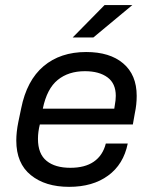

<svg xmlns="http://www.w3.org/2000/svg" viewBox="-20 -724 598 753"><path d="M462.9 -475.6Q516.1 -430.7 516.1 -348.1Q516.1 -313.5 508.8 -279.8L501 -235.8H136.2Q128.9 -206.5 128.9 -179.2Q128.9 -120.1 163.1 -92.8Q196.3 -65.9 255.9 -65.9Q313 -65.9 347.7 -89.8Q383.3 -114.3 395 -161.1H481Q464.4 -79.1 403.8 -35.2Q343.8 8.8 251 8.8Q157.7 8.8 101.1 -37.1Q43.9 -83 43.9 -172.9Q43.9 -206.1 51.8 -245.1L63 -298.8Q85 -408.7 150.9 -464.4Q216.8 -520 317.9 -520Q410.6 -520 462.9 -475.6ZM434.1 -348.1Q434.1 -396.5 401.9 -420.4Q369.1 -444.8 313 -444.8Q248.5 -444.8 206.5 -410.6Q164.1 -376.5 147.9 -297.9H428.2L430.2 -311Q434.1 -331.5 434.1 -348.1ZM390.1 -704.1H499L346.2 -577.1H265.1Z"/></svg>

Font: D-DIN Exp
Style: DINExp-Italic
Weight: 400
Width: 7
Italic angle: -12°
Designer: Charles Nix
Foundry: Datto Inc.
Version: Version 1.00